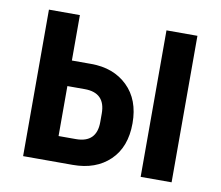

<svg xmlns="http://www.w3.org/2000/svg" viewBox="-63 -591 766 666"><g transform="rotate(10 320.0 -258.0)"><path d="M58 -516H167V-356H235Q314 -356 363 -308.5Q412 -261 412 -178Q412 -94 363 -47Q314 0 233 0H58ZM228 -90Q301 -90 301 -163V-193Q301 -266 228 -266H167V-90ZM472 -516H581V0H472Z"/></g></svg>

Font: Writer SemiBold
Style: Regular
Weight: 600
Monospace: yes
Designer: Mike Abbink, Paul van der Laan, Pieter van Rosmalen
Foundry: Bold Monday
Version: Version 2.001 2020